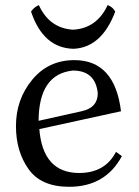

<svg xmlns="http://www.w3.org/2000/svg" viewBox="-20 -716 541 746"><path d="M248.5 9.8Q139.6 9.8 90.8 -59.1Q42 -127.9 42 -226.1Q42 -329.6 105 -406Q168 -482.4 269 -482.4Q425.8 -482.4 450.2 -283.7L132.8 -214.4Q146.5 -43.9 287.6 -43.9Q388.2 -43.9 430.7 -126L453.6 -109.4Q389.6 9.8 248.5 9.8ZM129.9 -246.6 298.8 -284.2Q359.9 -297.9 359.9 -354Q350.6 -441.9 263.2 -441.9Q130.9 -428.2 129.9 -246.6ZM265.6 -526.4Q147.9 -529.3 100.6 -670.9Q111.3 -687.5 130.9 -696.3Q171.9 -606.4 263.7 -600.6Q356 -605.5 398.4 -696.3Q418.5 -688.5 427.7 -670.9Q375 -531.2 265.6 -526.4Z"/></svg>

Font: Almanac
Style: Regular
Weight: 400
Designer: Eden's Almanac
Version: Version 3.501;March 28, 2021;FontCreator 13.0.0.2683 64-bit